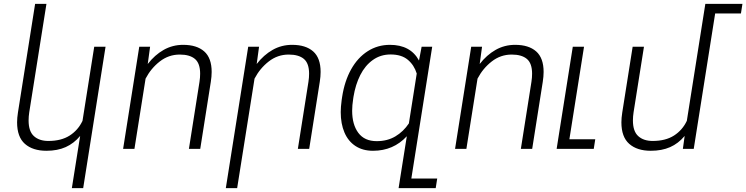

<svg xmlns="http://www.w3.org/2000/svg" viewBox="-20 -770 3860 993"><path d="M351.6 203.1 394.5 -66.9Q362.3 -28.3 319.8 -9.3Q277.3 9.8 220.2 9.8Q149.4 9.8 108.9 -25.9Q68.4 -61.5 68.4 -137.2Q68.4 -160.2 72.8 -188L161.6 -750H220.2L131.3 -189.5Q127.9 -167.5 127.9 -147Q127.9 -90.8 155.5 -65.9Q183.1 -41 230 -41Q296.4 -41 340.1 -68.8Q383.8 -96.7 406.7 -145L467.3 -528.3H525.9L410.2 203.1Z M732.9 -363.3 675.3 0H616.7L700.2 -528.3H756.3L744.1 -439Q780.3 -485.8 826.4 -512Q872.6 -538.1 927.2 -538.1Q997.6 -538.1 1036.1 -504.2Q1074.7 -470.2 1074.7 -397.9Q1074.7 -374.5 1070.3 -346.7L1015.6 0H957L1011.7 -346.7Q1015.1 -368.7 1015.1 -388.7Q1015.1 -442.4 988.3 -465.1Q961.4 -487.8 909.7 -487.8Q852.1 -487.8 806.4 -452.1Q760.7 -416.5 732.9 -363.3Z M1296.4 -363.3 1206.5 203.1H1147.9L1263.7 -528.3H1319.8L1307.6 -439Q1343.8 -485.8 1389.9 -512Q1436 -538.1 1490.7 -538.1Q1561 -538.1 1599.6 -504.2Q1638.2 -470.2 1638.2 -397.9Q1638.2 -374.5 1633.8 -346.7L1579.1 0H1520.5L1575.2 -346.7Q1578.6 -368.7 1578.6 -388.7Q1578.6 -442.4 1551.8 -465.1Q1524.9 -487.8 1473.1 -487.8Q1415.5 -487.8 1369.9 -452.1Q1324.2 -416.5 1296.4 -363.3Z M2241.2 153.3 2233.4 203.1H2041.5L2049.3 153.3L2084 -65.4Q2014.6 9.8 1909.2 9.8Q1856 9.8 1818.4 -14.9Q1780.8 -39.6 1761.5 -84.7Q1742.2 -129.9 1742.2 -190.4Q1742.2 -216.3 1747.1 -252.9L1749.5 -269Q1762.2 -351.1 1796.1 -411.6Q1830.1 -472.2 1881.6 -505.1Q1933.1 -538.1 1996.6 -538.1Q2103 -538.1 2147 -457L2160.6 -528.3H2215.3L2107.4 153.3ZM2094.7 -131.8 2135.3 -389.6Q2122.1 -433.1 2089.4 -460.7Q2056.6 -488.3 2000 -488.3Q1948.2 -488.3 1908.2 -459.7Q1868.2 -431.2 1843.3 -381.8Q1818.4 -332.5 1808.1 -269L1806.6 -258.8Q1801.3 -225.1 1801.3 -197.3Q1801.3 -125.5 1833.3 -82.8Q1865.2 -40 1928.2 -40Q1983.4 -40 2024.9 -64.7Q2066.4 -89.4 2094.7 -131.8Z M2449.7 -363.3 2392.1 0H2333.5L2417 -528.3H2473.1L2460.9 -439Q2497.1 -485.8 2543.2 -512Q2589.4 -538.1 2644 -538.1Q2714.4 -538.1 2752.9 -504.2Q2791.5 -470.2 2791.5 -397.9Q2791.5 -374.5 2787.1 -346.7L2732.4 0H2673.8L2728.5 -346.7Q2731.9 -368.7 2731.9 -388.7Q2731.9 -442.4 2705.1 -465.1Q2678.2 -487.8 2626.5 -487.8Q2568.8 -487.8 2523.2 -452.1Q2477.5 -416.5 2449.7 -363.3Z M3058.6 -49.8 3050.8 0H2858.9L2866.7 -49.8L2942.4 -528.3H3000.5L2924.8 -49.8Z M3812 -700.2H3678.7L3567.9 0H3511.7L3521 -66.9Q3488.3 -27.8 3445.6 -9Q3402.8 9.8 3345.7 9.8Q3274.9 9.8 3234.4 -25.9Q3193.8 -61.5 3193.8 -137.2Q3193.8 -160.2 3198.2 -188L3252 -528.3H3310.5L3256.8 -189.5Q3253.4 -167.5 3253.4 -147Q3253.4 -90.8 3281 -65.9Q3308.6 -41 3355.5 -41Q3421.9 -41 3465.6 -68.8Q3509.3 -96.7 3532.2 -145L3627.9 -750H3819.8Z"/></svg>

Font: Mardoto Light
Style: Italic
Weight: 300
Italic angle: -12°
Designer: Christian Robertson, Vahan Hovhannisyan
Foundry: Google
Version: Version 1.000